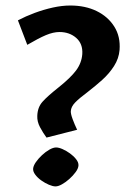

<svg xmlns="http://www.w3.org/2000/svg" viewBox="-20 -654 467 689"><path d="M146.9 -160.3Q134.1 -177.7 123.5 -197.7Q112.9 -217.7 113.8 -238Q114.7 -269 132.7 -289Q150.6 -309 189.7 -340Q233.6 -375 253.3 -401.6Q272.9 -428.2 275.3 -459.8Q277.7 -496.8 253.5 -518Q229.3 -539.1 193.4 -539.1Q171.2 -539.1 144.6 -527.9Q118 -516.6 77.9 -493.1L44.3 -581Q72.3 -595.7 104.3 -607.6Q136.4 -619.5 169.5 -626.9Q202.6 -634.2 232.3 -634.2Q286 -634.2 326.8 -614.3Q367.6 -594.4 390.1 -558.6Q412.6 -522.9 409.1 -475Q406.6 -444 389.2 -416.9Q371.8 -389.7 346.7 -367.2Q321.6 -344.7 296 -325Q263.9 -301 249.5 -286Q235 -271 234.1 -255Q233.6 -245.2 240.9 -225.7Q248.2 -206.2 256.8 -188.3ZM179.3 14.9Q169.5 14.9 155.6 9Q141.7 3.1 128.3 -6.4Q114.9 -15.9 106.4 -27.4Q97.9 -38.9 98.9 -49.1Q100 -59.8 109 -72.6Q118 -85.4 130.9 -97.4Q143.7 -109.4 157.4 -117.1Q171 -124.8 181.3 -124.8Q191.1 -124.8 204.5 -118.9Q217.9 -113 231 -103.6Q244.2 -94.1 253.2 -82.6Q262.2 -71.1 261.6 -60.3Q261.1 -49.6 251.6 -36.6Q242 -23.5 228.9 -11.8Q215.8 0 202.4 7.4Q189.1 14.9 179.3 14.9Z"/></svg>

Font: Ancizar Sans Thin
Style: Italic
Weight: 100
Italic angle: -4°
Designer: Cesar Puertas, Viviana Monsalve, Julian Moncada, Julian Prieto, Jose Castro, Mariel Hernandez, Felipe Aragon, Sara Alarc
Version: Version 8.100